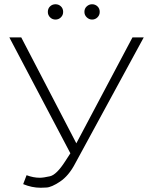

<svg xmlns="http://www.w3.org/2000/svg" viewBox="-20 -876 711 903"><path d="M105 -52Q137 -40 167 -40Q184 -40 215 -47Q246 -54 287 -118L311 -155L24 -700H80L339 -202L603 -700H656L333 -106Q303 -49 262.5 -22Q222 5 198 6Q174 7 171 7Q130 7 89 -10ZM413 -784Q399 -784 388 -794.5Q377 -805 377 -820Q377 -836 388 -846Q399 -856 413 -856Q428 -856 438.5 -846Q449 -836 449 -820Q449 -805 438.5 -794.5Q428 -784 413 -784ZM241 -784Q226 -784 215.5 -794.5Q205 -805 205 -820Q205 -836 215.5 -846Q226 -856 241 -856Q256 -856 266.5 -846Q277 -836 277 -820Q277 -805 266.5 -794.5Q256 -784 241 -784Z"/></svg>

Font: Montserrat Z Light
Style: Regular
Weight: 300
Designer: Julieta Ulanovsky
Foundry: Julieta Ulanovsky
Version: Version 8.000